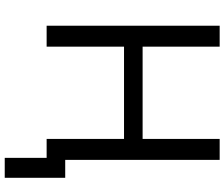

<svg xmlns="http://www.w3.org/2000/svg" viewBox="-88 -679 943 807"><g transform="rotate(90 383.5 -275.5)"><path d="M88.1 0H176.1V-325.3H563.9V0H643.5V176.1H727.3V-78.1H652V-727.3H563.9V-403.4H176.1V-727.3H88.1Z"/></g></svg>

Font: Karasuma Gothic
Style: Regular
Weight: 400
Designer: Rasmus Andersson, Ryoko Nishizuka
Foundry: Genbu
Version: Version 1.00